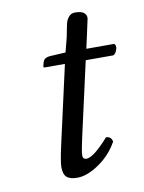

<svg xmlns="http://www.w3.org/2000/svg" viewBox="-70 -611 504 672"><g transform="rotate(-10 182.0 -275.5)"><path d="M186 -429 199 -479Q201 -487 204.5 -506.5Q208 -526 211 -535Q214 -544 222 -552.5Q230 -561 243 -561Q283 -561 283 -534Q283 -532 270 -474L260 -429H359Q367 -423 362.5 -408.5Q358 -394 349 -390H251L192 -127Q181 -78 181 -64Q181 -50 194 -50Q219 -50 274 -112Q292 -112 296 -93Q271 -48 228.5 -19Q186 10 151 10Q126 10 114 0Q102 -10 102 -36Q102 -56 116 -118L177 -390H107Q101 -390 101 -392Q101 -397 105 -409Q109 -425 133 -426Z"/></g></svg>

Font: Linux Libertine O
Style: Italic
Weight: 400
Italic angle: -12°
Designer: Philipp H. Poll
Foundry: Philipp H. Poll
Version: Version 5.1.6